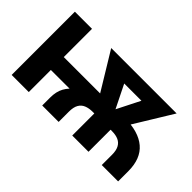

<svg xmlns="http://www.w3.org/2000/svg" viewBox="-70 -843 1150 1150"><g transform="rotate(45 505.0 -268.0)"><path d="M317.4 0V-66.9Q317.4 -118.2 336.7 -152.8Q356 -187.5 387.9 -209.2Q419.9 -231 458.3 -242.4Q496.6 -253.9 534.9 -258.1Q573.2 -262.2 605 -262.2L720.2 -296.9Q836.9 -296.9 898.7 -244.4Q960.4 -191.9 960.4 -85.9V0H821.8V-86.9Q821.8 -122.6 810.3 -144.5Q798.8 -166.5 776.4 -176.8Q753.9 -187 720.2 -187H558.6Q527.3 -187 504.4 -177.7Q481.4 -168.5 469 -146.7Q456.5 -125 456.5 -86.9V0ZM58.6 0V-535.6H203.6V0ZM121.6 -187V-296.4H567.9V-187.5ZM571.8 0V-248.5H709.5V0ZM575.2 -191.9 366.2 -535.6H524.4L671.4 -238.8L657.2 -191.9ZM628.4 -191.9 617.2 -241.7 765.6 -535.6H920.4L710 -191.9ZM460.9 -440.4V-535.6H842.3V-440.4Z"/></g></svg>

Font: Inter 20pt
Style: Bold
Weight: 700
Version: Version 4.001;git-66647c0bb